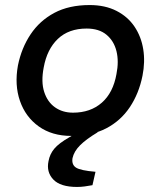

<svg xmlns="http://www.w3.org/2000/svg" viewBox="-20 -531 635 760"><path d="M262 7Q186 7 133.5 -30.5Q81 -68 59 -131.5Q37 -195 51 -272Q65 -341 101 -395Q137 -449 195 -480Q253 -511 335 -511Q396 -511 441 -488Q486 -465 512.5 -425.5Q539 -386 547 -336Q555 -286 544 -231Q530 -161 494 -107Q458 -53 400.5 -23Q343 7 262 7ZM269 -85Q338 -85 383 -124.5Q428 -164 441 -238Q451 -288 441 -328.5Q431 -369 401.5 -393.5Q372 -418 323 -418Q252 -418 209 -377Q166 -336 153 -264Q142 -207 155 -167Q168 -127 198 -106Q228 -85 269 -85ZM285 209Q219 209 191 179.5Q163 150 172 107Q177 79 195 57.5Q213 36 255 12L296 -12H367L366 -7Q321 20 297 44Q273 68 267 95Q263 121 281 132.5Q299 144 358 149L346 202Q330 205 315 207Q300 209 285 209Z"/></svg>

Font: REM
Style: Italic
Weight: 400
Italic angle: -11°
Designer: Octavio Pardo
Foundry: Ashler Design
Version: Version 1.005;gftools[0.9.28]